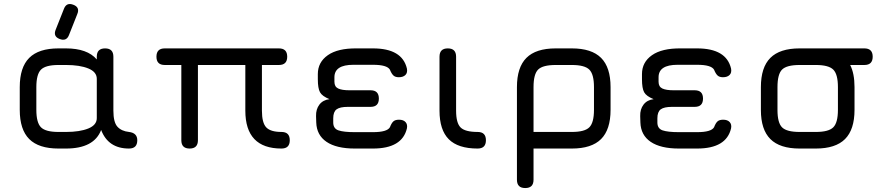

<svg xmlns="http://www.w3.org/2000/svg" viewBox="-20 -752 4491 972"><path d="M281 -555Q248 -568 262 -602L304 -708Q317 -741 351 -728Q386 -715 371 -680L329 -574Q316 -541 281 -555ZM80 -196V-311Q80 -411 128 -459Q176 -507 276 -507H314Q422 -507 470 -451V-465Q470 -507 512 -507Q554 -507 554 -465V-192Q554 -133 574.5 -110.5Q595 -88 633 -84Q675 -79 675 -42Q675 0 633 0Q528 0 492 -94Q456 0 314 0H276Q176 0 128 -48Q80 -96 80 -196ZM164 -196Q164 -131 187.5 -107.5Q211 -84 276 -84H314Q384 -84 427 -101.5Q470 -119 470 -154V-353Q470 -388 427 -405.5Q384 -423 314 -423H276Q211 -423 187.5 -399.5Q164 -376 164 -311Z M814 -507H1392Q1434 -507 1434 -465Q1434 -423 1392 -423H1306V-192Q1306 -130 1328 -107Q1350 -84 1405 -84Q1447 -84 1447 -42Q1447 0 1405 0Q1222 0 1222 -192V-423H982V-42Q982 0 940 0Q898 0 898 -42V-423H814Q772 -423 772 -465Q772 -507 814 -507Z M1581 -132 1580 -164Q1579 -199 1597 -222.5Q1615 -246 1648 -250Q1611 -265 1600 -285Q1589 -305 1589 -351V-377Q1589 -437 1639.5 -472.5Q1690 -508 1786 -507H1868Q2016 -507 2040 -405Q2044 -384 2032.5 -372.5Q2021 -361 1999 -361Q1981 -361 1971.5 -370Q1962 -379 1954 -399Q1940 -424 1868 -424H1769Q1673 -424 1673 -361V-338Q1673 -313 1692 -304Q1711 -295 1749 -295H1856Q1898 -295 1898 -253Q1898 -211 1856 -211H1741Q1701 -211 1684 -198.5Q1667 -186 1667 -153V-132Q1667 -101 1693.5 -92Q1720 -83 1776 -83H1868Q1940 -83 1954 -108Q1962 -129 1971.5 -137.5Q1981 -146 2000 -146Q2022 -146 2033 -134Q2044 -122 2040 -102Q2016 0 1868 0H1776Q1683 0 1633 -34Q1583 -68 1581 -132Z M2398 0Q2299 0 2252 -47Q2205 -94 2205 -192V-465Q2205 -507 2247 -507Q2289 -507 2289 -465V-192Q2289 -129 2312 -106.5Q2335 -84 2398 -84Q2440 -84 2440 -42Q2440 0 2398 0Z M2597 158V-311Q2597 -411 2645 -459Q2693 -507 2793 -507H2875Q2975 -507 3023 -459Q3071 -411 3071 -311V-196Q3071 -96 3023 -48Q2975 0 2875 0H2681V158Q2681 200 2639 200Q2597 200 2597 158ZM2681 -84H2875Q2940 -84 2963.5 -107.5Q2987 -131 2987 -196V-311Q2987 -376 2963.5 -399.5Q2940 -423 2875 -423H2793Q2728 -423 2704.5 -400Q2681 -377 2681 -311Z M3222 -132 3221 -164Q3220 -199 3238 -222.5Q3256 -246 3289 -250Q3252 -265 3241 -285Q3230 -305 3230 -351V-377Q3230 -437 3280.5 -472.5Q3331 -508 3427 -507H3509Q3657 -507 3681 -405Q3685 -384 3673.5 -372.5Q3662 -361 3640 -361Q3622 -361 3612.5 -370Q3603 -379 3595 -399Q3581 -424 3509 -424H3410Q3314 -424 3314 -361V-338Q3314 -313 3333 -304Q3352 -295 3390 -295H3497Q3539 -295 3539 -253Q3539 -211 3497 -211H3382Q3342 -211 3325 -198.5Q3308 -186 3308 -153V-132Q3308 -101 3334.5 -92Q3361 -83 3417 -83H3509Q3581 -83 3595 -108Q3603 -129 3612.5 -137.5Q3622 -146 3641 -146Q3663 -146 3674 -134Q3685 -122 3681 -102Q3657 0 3509 0H3417Q3324 0 3274 -34Q3224 -68 3222 -132Z M4028 0Q3928 0 3880 -48Q3832 -96 3832 -195V-311Q3832 -411 3880 -459Q3928 -507 4028 -507H4356Q4398 -507 4398 -465Q4398 -423 4356 -423H4284Q4306 -380 4306 -311V-196Q4306 -96 4258 -48Q4210 0 4110 0ZM3916 -195Q3916 -130 3939.5 -107Q3963 -84 4028 -84H4110Q4175 -84 4198.5 -107.5Q4222 -131 4222 -196V-311Q4222 -376 4198.5 -399.5Q4175 -423 4110 -423H4028Q3963 -423 3939.5 -400Q3916 -377 3916 -311Z"/></svg>

Font: Jura
Style: Bold
Weight: 700
Designer: Daniel Johnson, Alexei Vanyashin
Foundry: Daniel Johnson
Version: Version 5.103